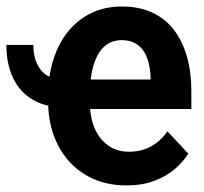

<svg xmlns="http://www.w3.org/2000/svg" viewBox="-45 -558 625 588"><path d="M-25.4 -420.4H57.1Q57.1 -371.6 81.1 -342.5Q105 -313.5 153.8 -313.5V-229Q96.2 -229 56.2 -252.2Q16.1 -275.4 -4.6 -318.4Q-25.4 -361.3 -25.4 -420.4ZM342.3 9.8Q285.6 9.8 241.2 -10Q196.8 -29.8 165.8 -64.7Q134.8 -99.6 118.7 -146Q102.5 -192.4 102.5 -246.1V-265.6Q102.5 -326.2 118.7 -376.5Q134.8 -426.8 164.6 -462.9Q194.3 -499 235.8 -518.6Q277.3 -538.1 328.1 -538.1Q381.3 -538.1 421.4 -519.5Q461.4 -501 487.8 -466.3Q514.2 -431.6 527.6 -384.3Q541 -336.9 541 -279.3V-224.1H159.7V-314.5H416V-324.2Q415 -346.7 409.9 -366.7Q404.8 -386.7 394.5 -402.1Q384.3 -417.5 367.7 -426.3Q351.1 -435.1 327.1 -435.1Q302.2 -435.1 283.7 -422.9Q265.1 -410.6 253.4 -387.9Q241.7 -365.2 235.8 -334.2Q230 -303.2 230 -265.6V-246.1Q230 -212.9 237.8 -185.1Q245.6 -157.2 261.2 -136.7Q276.9 -116.2 299.1 -104.7Q321.3 -93.3 350.1 -93.3Q386.7 -93.3 416.5 -109.1Q446.3 -125 467.8 -155.8L531.7 -87.4Q516.6 -63 490.5 -40.5Q464.4 -18.1 427.5 -4.2Q390.6 9.8 342.3 9.8Z"/></svg>

Font: Roboto SemiCondensed SemiBold
Style: Regular
Weight: 600
Width: 4
Designer: Christian Robertson
Foundry: Google
Version: Version 3.009; 2024